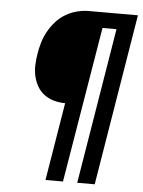

<svg xmlns="http://www.w3.org/2000/svg" viewBox="-53 -777 610 820"><g transform="rotate(5 252.5 -367.5)"><path d="M173 0 228 -334Q203 -334 180 -340.5Q157 -347 138.5 -360.5Q120 -374 108.5 -394Q97 -414 91.5 -437Q86 -460 87 -485Q88 -510 92 -534Q96 -559 103.5 -584Q111 -609 124 -632Q137 -655 155 -675Q173 -695 196 -708.5Q219 -722 244.5 -728.5Q270 -735 295 -735H505L384 0H309L419 -668H359L248 0Z"/></g></svg>

Font: Iosevka SS04 Oblique
Style: Regular
Weight: 400
Italic angle: -9°
Monospace: yes
Designer: Belleve Invis
Foundry: Belleve Invis
Version: Version 19.0.0; ttfautohint (v1.8.4)